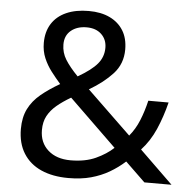

<svg xmlns="http://www.w3.org/2000/svg" viewBox="-52 -777 837 839"><g transform="rotate(5 366.0 -357.5)"><path d="M304 -725Q358 -725 396.5 -706.5Q435 -688 456 -654Q477 -620 477 -571Q477 -508 436.5 -464Q396 -420 334 -384L527 -198Q553 -229 569.5 -269.5Q586 -310 597 -357H686Q670 -293 646 -238Q622 -183 584 -142L730 0H611L524 -84Q493 -56 457 -35Q421 -14 377.5 -2Q334 10 278 10Q209 10 158.5 -12.5Q108 -35 80.5 -79Q53 -123 53 -186Q53 -237 71.5 -274Q90 -311 125 -340Q160 -369 207 -396Q186 -420 166 -446Q146 -472 133 -502.5Q120 -533 120 -569Q120 -618 142 -653Q164 -688 205.5 -706.5Q247 -725 304 -725ZM260 -341Q224 -320 198.5 -298.5Q173 -277 159 -251Q145 -225 145 -189Q145 -134 182 -101Q219 -68 281 -68Q345 -68 391 -89Q437 -110 468 -139ZM301 -653Q259 -653 232.5 -631Q206 -609 206 -570Q206 -534 225 -503.5Q244 -473 280 -436Q339 -470 364.5 -500.5Q390 -531 390 -571Q390 -607 366 -630Q342 -653 301 -653Z"/></g></svg>

Font: lhindi25
Style: Book
Weight: 400
Designer: Jelle Bosma - Monotype Design Team
Foundry: Monotype Imaging Inc.
Version: Version 2.003